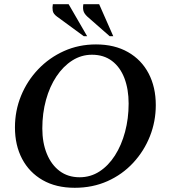

<svg xmlns="http://www.w3.org/2000/svg" viewBox="-20 -882 812 912"><path d="M335 10Q246 10 182.5 -26.5Q119 -63 85 -127.5Q51 -192 51 -277Q51 -356 80 -427Q109 -498 161.5 -553Q214 -608 284 -639.5Q354 -671 436 -671Q524 -671 588 -634.5Q652 -598 686 -533Q720 -468 720 -383Q720 -305 692 -234.5Q664 -164 612.5 -108.5Q561 -53 490.5 -21.5Q420 10 335 10ZM358 -40Q410 -40 452.5 -67.5Q495 -95 526 -143.5Q557 -192 574 -255.5Q591 -319 591 -390Q591 -458 571 -510.5Q551 -563 512 -592.5Q473 -622 417 -622Q366 -622 323 -594.5Q280 -567 248 -519Q216 -471 198.5 -407.5Q181 -344 181 -272Q181 -204 202.5 -151.5Q224 -99 263.5 -69.5Q303 -40 358 -40ZM501 -710 395 -803Q379 -818 376 -832Q373 -846 376 -862H451L518 -710ZM378 -710 251 -803Q233 -816 230.5 -831Q228 -846 231 -862H306L394 -710Z"/></svg>

Font: Spectral SemiBold
Style: Italic
Weight: 600
Italic angle: -10°
Designer: Jean-Baptiste Levee
Foundry: Production Type
Version: Version 2.001